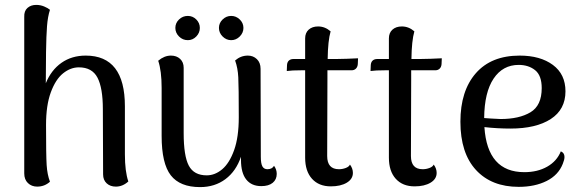

<svg xmlns="http://www.w3.org/2000/svg" viewBox="-20 -750 2372 784"><path d="M504 -9Q481 12 453 12Q430 12 415.5 -1.5Q401 -15 401 -38L400 -304Q400 -391 378 -433Q356 -475 302 -475Q268 -475 237.5 -450.5Q207 -426 187.5 -373Q168 -320 168 -240Q168 -115 170.5 -76Q173 -37 184 -8Q162 12 132 12Q109 12 94 -2.5Q79 -17 79 -42V-681Q78 -705 92 -717.5Q106 -730 128 -730Q145 -730 160.5 -723.5Q176 -717 184 -710Q175 -682 172 -643.5Q169 -605 168 -538L167 -410Q189 -464 231 -493.5Q273 -523 330 -523Q490 -523 490 -316V-120Q490 -50 504 -9Z M1110 -40Q1110 -17 1093.5 -3.5Q1077 10 1047 10Q1007 10 985.5 -17Q964 -44 964 -97V-110Q944 -51 900.5 -18.5Q857 14 797 14Q715 14 677.5 -34Q640 -82 640 -195V-391Q640 -461 626 -502Q651 -523 678 -523Q701 -523 715.5 -509.5Q730 -496 730 -473V-207Q730 -113 751 -73.5Q772 -34 824 -34Q858 -34 887.5 -59Q917 -84 936 -137Q955 -190 955 -271Q955 -396 953 -434.5Q951 -473 940 -503Q963 -523 992 -523Q1014 -523 1029 -508.5Q1044 -494 1044 -469L1045 -110Q1045 -82 1051.5 -70.5Q1058 -59 1072 -59Q1091 -59 1099 -73Q1110 -58 1110 -40ZM696 -636Q696 -656 711 -670.5Q726 -685 747 -685Q767 -685 781.5 -670.5Q796 -656 796 -636Q796 -616 781.5 -601Q767 -586 747 -586Q726 -586 711 -601Q696 -616 696 -636ZM874 -636Q874 -656 889 -670.5Q904 -685 924 -685Q944 -685 959 -670.5Q974 -656 974 -636Q974 -616 959 -601Q944 -586 924 -586Q904 -586 889 -601Q874 -616 874 -636Z M1442 -512 1441 -488Q1440 -476 1433 -469.5Q1426 -463 1416 -463H1317V-427L1316 -113Q1316 -59 1364 -59Q1378 -59 1391.5 -64Q1405 -69 1409 -78Q1421 -62 1421 -44Q1421 -19 1396 -4Q1371 11 1331 11Q1282 11 1254 -20Q1226 -51 1226 -106V-463H1211Q1171 -463 1151 -460L1152 -485Q1153 -497 1160 -503Q1167 -509 1178 -509H1226V-593Q1226 -616 1240.5 -629Q1255 -642 1279 -642Q1307 -642 1330 -622Q1319 -584 1318 -509H1350Q1367 -509 1396 -510Q1425 -511 1442 -512Z M1784 -512 1783 -488Q1782 -476 1775 -469.5Q1768 -463 1758 -463H1659V-427L1658 -113Q1658 -59 1706 -59Q1720 -59 1733.5 -64Q1747 -69 1751 -78Q1763 -62 1763 -44Q1763 -19 1738 -4Q1713 11 1673 11Q1624 11 1596 -20Q1568 -51 1568 -106V-463H1553Q1513 -463 1493 -460L1494 -485Q1495 -497 1502 -503Q1509 -509 1520 -509H1568V-593Q1568 -616 1582.5 -629Q1597 -642 1621 -642Q1649 -642 1672 -622Q1661 -584 1660 -509H1692Q1709 -509 1738 -510Q1767 -511 1784 -512Z M2285 -109Q2285 -98 2278 -81Q2260 -35 2212 -11Q2164 13 2098 13Q1987 13 1923.5 -56Q1860 -125 1860 -253Q1860 -379 1923 -451Q1986 -523 2102 -523Q2186 -523 2237.5 -485Q2289 -447 2289 -377Q2289 -303 2229 -264Q2169 -225 2064 -225Q2011 -225 1958 -231Q1970 -47 2121 -47Q2175 -47 2214.5 -69.5Q2254 -92 2270 -132Q2285 -126 2285 -109ZM1957 -268Q1978 -266 2024 -264Q2100 -264 2146 -291.5Q2192 -319 2192 -390Q2192 -442 2165 -463.5Q2138 -485 2098 -485Q2033 -485 1995.5 -429Q1958 -373 1957 -268Z"/></svg>

Font: Arima Madurai Medium
Style: Regular
Weight: 500
Designer: Joana Correia and Natanael Gama
Foundry: NDISCOVER
Version: Version 1.020